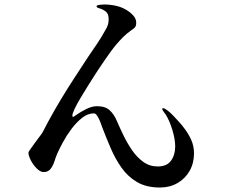

<svg xmlns="http://www.w3.org/2000/svg" viewBox="-20 -799 1040 857"><path d="M846 -115Q846 -71 826.5 -36.5Q807 -2 772.5 18Q738 38 694 38Q633 38 591.5 13.5Q550 -11 522 -51Q494 -91 473.5 -139Q453 -187 435 -234Q433 -241 427.5 -255Q422 -269 414.5 -281Q407 -293 399 -293Q372 -293 346.5 -273Q321 -253 299 -223.5Q277 -194 260.5 -163.5Q244 -133 235 -112Q229 -98 223 -79Q217 -60 206 -45.5Q195 -31 175 -31Q160 -31 144 -47Q128 -63 117.5 -83.5Q107 -104 107 -118Q107 -121 115.5 -133Q124 -145 135.5 -161Q147 -177 157.5 -190.5Q168 -204 171 -210Q177 -221 183 -233Q189 -245 195 -256Q209 -282 224 -308Q239 -334 254 -359Q283 -407 313.5 -453.5Q344 -500 374 -546Q394 -575 413.5 -604Q433 -633 450 -664Q458 -677 461.5 -688Q465 -699 465 -714Q465 -738 451.5 -748Q438 -758 424.5 -761.5Q411 -765 411 -771Q411 -776 425.5 -777.5Q440 -779 444 -779Q461 -779 479.5 -776.5Q498 -774 513 -769Q527 -765 544.5 -754.5Q562 -744 575 -729.5Q588 -715 588 -698Q588 -682 581 -675.5Q574 -669 562 -661Q554 -655 546 -648.5Q538 -642 530 -634Q499 -603 473.5 -567.5Q448 -532 424 -496Q417 -486 403 -464Q389 -442 372 -415Q355 -388 339 -361Q323 -334 313 -313Q303 -292 303 -283Q303 -277 307 -277Q308 -277 325 -289Q342 -301 366.5 -313Q391 -325 413 -325Q450 -325 470 -306.5Q490 -288 503 -256Q515 -228 531.5 -194Q548 -160 569.5 -128.5Q591 -97 619.5 -76.5Q648 -56 684 -56Q725 -56 743.5 -82Q762 -108 762 -145Q762 -177 749.5 -218.5Q737 -260 720 -287Q718 -290 711 -299.5Q704 -309 704 -313Q704 -316 709 -316Q715 -316 728.5 -305.5Q742 -295 756.5 -279.5Q771 -264 783 -250.5Q795 -237 799 -231Q819 -206 832.5 -177Q846 -148 846 -115Z"/></svg>

Font: Kaisei HarunoUmi Medium
Style: Regular
Weight: 500
Designer: Font-Kai, 金井和夫
Foundry: KAZUO KANAI
Version: Version 5.003